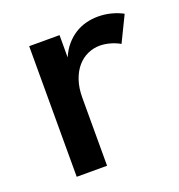

<svg xmlns="http://www.w3.org/2000/svg" viewBox="-95 -561 601 643"><g transform="rotate(-20 205.0 -240.0)"><path d="M71.8 -465.5H180V-385.9Q190.5 -410.5 205.7 -428.2Q220.9 -445.9 239.3 -457.5Q257.7 -469.1 278.6 -474.5Q299.5 -480 321.8 -480Q346.4 -480 369.3 -473.9Q392.3 -467.7 409.5 -458.2L365 -366.8Q349.5 -375.9 330.7 -381.1Q311.8 -386.4 294.1 -386.4Q271.4 -386.4 250.7 -377Q230 -367.7 214.3 -349.5Q198.6 -331.4 189.3 -304.3Q180 -277.3 180 -242.3V0H71.8Z"/></g></svg>

Font: Spartan MB SemBd
Style: Regular
Weight: 600
Designer: Matt Bailey, Mirko Velimirovic
Foundry: Matt Bailey
Version: Version 1.005